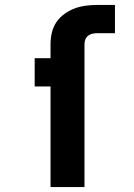

<svg xmlns="http://www.w3.org/2000/svg" viewBox="-20 -755 540 775"><path d="M184 0V-406H120V-520H184V-578Q184 -601 189.5 -624Q195 -647 208 -666Q221 -685 240.5 -699Q260 -713 281.5 -721Q303 -729 326 -732Q349 -735 372 -735H444V-621H372Q363 -621 353.5 -619Q344 -617 336.5 -611.5Q329 -606 325 -597Q321 -588 321 -578V0Z"/></svg>

Font: Iosevka SS18 Heavy
Style: Regular
Weight: 900
Monospace: yes
Designer: Belleve Invis
Foundry: Belleve Invis
Version: Version 25.1.1; ttfautohint (v1.8.4)